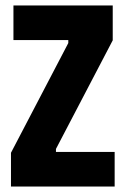

<svg xmlns="http://www.w3.org/2000/svg" viewBox="-20 -680 458 700"><path d="M20 0V-123L229 -523V-534H29V-660H391V-533L184 -137V-126H398V0Z"/></svg>

Font: Bricolage Grotesque Condensed ExtraBold
Style: Regular
Weight: 800
Width: 3
Designer: Mathieu Triay
Foundry: Atelier Triay
Version: Version 1.000;gftools[0.9.30]